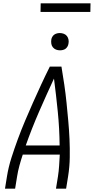

<svg xmlns="http://www.w3.org/2000/svg" viewBox="-20 -1136 565 1156"><path d="M10 0 22 -74Q31 -130 49 -186.5Q67 -243 87.5 -298.5Q108 -354 131 -408.5Q154 -463 178.5 -518Q203 -573 228 -627Q253 -681 280 -735H350Q359 -681 367 -627Q375 -573 380.5 -518Q386 -463 391 -408.5Q396 -354 398.5 -298.5Q401 -243 400 -186.5Q399 -130 390 -74L378 0H317L329 -74Q334 -106 336 -139Q338 -172 340 -205H117Q106 -172 97 -139Q88 -106 83 -74L71 0ZM135 -260H339Q338 -362 328 -462.5Q318 -563 305 -663Q259 -564 215 -463Q171 -362 135 -260ZM341 -833Q328 -833 317 -837.5Q306 -842 298.5 -851Q291 -860 289 -872.5Q287 -885 289 -898Q290 -906 295 -914.5Q300 -923 307.5 -928Q315 -933 323.5 -935Q332 -937 340 -937Q353 -937 364.5 -932.5Q376 -928 383 -919Q390 -910 392.5 -897.5Q395 -885 392 -872Q391 -864 386 -855.5Q381 -847 374 -842Q367 -837 358 -835Q349 -833 341 -833ZM224 -1064 225 -1116H525L524 -1064Z"/></svg>

Font: Iosevka Term Curly Light
Style: Italic
Weight: 300
Italic angle: -9°
Designer: Belleve Invis
Foundry: Belleve Invis
Version: Version 32.3.0